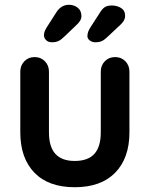

<svg xmlns="http://www.w3.org/2000/svg" viewBox="-20 -774 627 804"><path d="M522 -474V-220Q522 -112 462.5 -51Q403 10 293 10Q183 10 124 -51Q65 -112 65 -220V-474Q65 -500 82 -517.5Q99 -535 125 -535Q151 -535 168 -517.5Q185 -500 185 -474V-220Q185 -159 212 -129.5Q239 -100 293 -100Q348 -100 375 -129.5Q402 -159 402 -220V-474Q402 -500 419 -517.5Q436 -535 462 -535Q488 -535 505 -517.5Q522 -500 522 -474ZM164 -627Q164 -641 176 -660L217 -724Q237 -754 269 -754Q289 -754 305 -742Q321 -730 321 -706Q321 -689 303 -672L254 -625Q238 -609 226.5 -603Q215 -597 197 -597Q182 -597 173 -606Q164 -615 164 -627ZM346 -623Q346 -640 359 -660L401 -725Q410 -739 420.5 -745Q431 -751 448 -751Q470 -751 487 -740.5Q504 -730 504 -707Q504 -689 486 -672L436 -625Q420 -609 408.5 -603Q397 -597 379 -597Q366 -597 356 -604.5Q346 -612 346 -623Z"/></svg>

Font: Quicksand
Style: Bold
Weight: 700
Version: Version 3.000